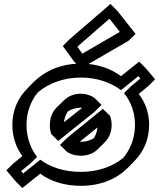

<svg xmlns="http://www.w3.org/2000/svg" viewBox="-20 -882 810 963"><path d="M368 -648 529 -788 581 -722 393 -613ZM330 -686 295 -651 351 -574 386 -539 624 -677 660 -712 569 -827 534 -862ZM386 -101C420 -101 450 -113 471 -134L506 -169L507 -170C528 -192 540 -221 540 -256C540 -272 537 -287 532 -301L496 -336L316 -190L281 -155L316 -120C335 -108 359 -101 386 -101ZM386 -171H380L469 -243C467 -224 461 -205 451 -189C433 -178 411 -171 386 -171ZM230 -256C230 -239 232 -224 237 -210L272 -175L454 -321L489 -356L454 -391C435 -404 411 -412 386 -412C352 -412 322 -400 300 -378L264 -343C243 -322 230 -291 230 -256ZM301 -269C303 -289 310 -307 320 -323C338 -334 361 -342 386 -342C388 -342 390 -341 392 -341ZM684 -488 638 -450 602 -415C637 -372 657 -317 657 -256C657 -192 636 -136 599 -91C545 -46 471 -20 386 -20C304 -20 234 -42 182 -81L96 -12L86 -24L130 -60L166 -95C132 -139 113 -194 113 -256C113 -320 135 -377 171 -420C227 -466 302 -493 386 -493C463 -493 533 -470 587 -430L674 -500ZM722 -449 758 -484 713 -538 678 -573 587 -500C533 -540 463 -563 386 -563C292 -563 210 -530 153 -474H152L117 -438C70 -391 42 -329 42 -256C42 -196 60 -143 92 -99L48 -63L12 -28L57 26L92 61L182 -11C234 28 304 50 386 50C481 50 562 18 617 -37H618L653 -73C700 -120 728 -183 728 -256C728 -315 709 -368 676 -411Z"/></svg>

Font: Hussar Press
Style: Bold
Weight: 700
Foundry: Cannot Into Space Fonts
Version: Version 1.43